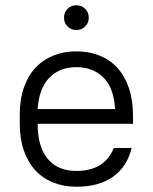

<svg xmlns="http://www.w3.org/2000/svg" viewBox="-20 -702 580 729"><path d="M270 7Q222 7 182 -9Q142 -25 114 -55.5Q86 -86 70.5 -130.5Q55 -175 55 -233V-267Q55 -324 70.5 -369Q86 -414 114.5 -444.5Q143 -475 182.5 -491Q222 -507 270 -507Q318 -507 358 -491Q398 -475 426 -444Q454 -413 469.5 -367.5Q485 -322 485 -262V-232H123Q123 -145 161 -99Q199 -53 270 -53Q377 -53 412 -140H480Q462 -68 408.5 -30.5Q355 7 270 7ZM270 -447Q206 -447 167 -406.5Q128 -366 123 -288H417Q412 -369 372.5 -408Q333 -447 270 -447ZM270 -588Q250 -588 236.5 -601.5Q223 -615 223 -635Q223 -655 236.5 -668.5Q250 -682 270 -682Q290 -682 303.5 -668.5Q317 -655 317 -635Q317 -615 303.5 -601.5Q290 -588 270 -588Z"/></svg>

Font: PT Root UI
Style: Regular
Weight: 400
Designer: Vitaly Kuzmin
Foundry: ParaType Ltd.
Version: Version 2.001G